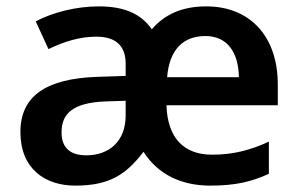

<svg xmlns="http://www.w3.org/2000/svg" viewBox="-20 -572 937 602"><path d="M627 -552C551 -552 496 -527 456 -480C422 -530 367 -552 290 -552C218 -552 145 -533 92 -505L132 -418C179 -441 229 -457 282 -457C338 -457 374 -433 374 -372V-334L283 -331C123 -325 44 -270 44 -158C44 -43 121 10 216 10C325 10 376 -26 430 -96C475 -25 549 10 639 10C718 10 768 -2 823 -27V-128C765 -101 711 -87 645 -87C555 -87 505 -141 502 -242H851V-307C851 -460 762 -552 627 -552ZM624 -459C694 -459 728 -406 729 -330H504C511 -416 554 -459 624 -459ZM311 -254 374 -256V-210C374 -127 320 -85 251 -85C204 -85 173 -105 173 -157C173 -215 207 -250 311 -254Z"/></svg>

Font: Noto Sans Vithkuqi SemiBold
Style: Regular
Weight: 600
Version: Version 1.001